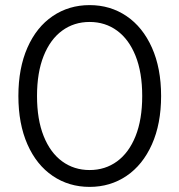

<svg xmlns="http://www.w3.org/2000/svg" viewBox="-20 -726 702 752"><path d="M52 -350Q52 -459 87.5 -539.5Q123 -620 186.5 -663Q250 -706 331 -706Q412 -706 475.5 -663Q539 -620 575 -539.5Q611 -459 611 -350Q611 -241 575 -160.5Q539 -80 475.5 -37Q412 6 331 6Q250 6 186.5 -37Q123 -80 87.5 -160.5Q52 -241 52 -350ZM537 -350Q537 -442 511 -507Q485 -572 438.5 -606Q392 -640 331 -640Q270 -640 223.5 -606Q177 -572 151 -507Q125 -442 125 -350Q125 -258 151 -193Q177 -128 223.5 -94Q270 -60 331 -60Q392 -60 438.5 -94Q485 -128 511 -193Q537 -258 537 -350Z"/></svg>

Font: Montserrat-Regular
Style: Regular
Weight: 400
Version: Version 7.200